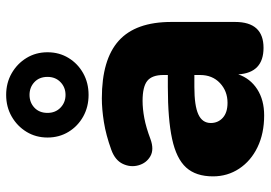

<svg xmlns="http://www.w3.org/2000/svg" viewBox="-144 -702 857 608"><g transform="rotate(-90 284.0 -397.5)"><path d="M288 -545Q250 -545 219.5 -562Q189 -579 171 -608.5Q153 -638 153 -675Q153 -712 171 -741.5Q189 -771 219.5 -788.5Q250 -806 288 -806Q326 -806 356.5 -788.5Q387 -771 405 -741.5Q423 -712 423 -675Q423 -638 405 -608.5Q387 -579 356.5 -562Q326 -545 288 -545ZM288 -618Q312 -618 328.5 -634Q345 -650 345 -675Q345 -701 328.5 -716.5Q312 -732 288 -732Q264 -732 247.5 -716.5Q231 -701 231 -675Q231 -650 247.5 -634Q264 -618 288 -618ZM223 11Q166 11 122.5 -10Q79 -31 54.5 -68Q30 -105 30 -151Q30 -205 58 -236Q86 -267 148.5 -280.5Q211 -294 313 -294H351V-308Q351 -344 332.5 -359Q314 -374 269 -374Q244 -374 214.5 -368.5Q185 -363 148 -349Q115 -337 93.5 -349.5Q72 -362 65 -387Q58 -412 69.5 -436.5Q81 -461 114 -473Q161 -490 202 -496.5Q243 -503 277 -503Q400 -503 459.5 -449.5Q519 -396 519 -283V-81Q519 9 437 9Q358 9 353 -71Q340 -33 306 -11Q272 11 223 11ZM351 -210H313Q254 -210 226.5 -197.5Q199 -185 199 -158Q199 -135 215.5 -120Q232 -105 263 -105Q300 -105 325.5 -129Q351 -153 351 -192Z"/></g></svg>

Font: Chiron GoRound TC H
Style: Regular
Weight: 900
Designer: Ryoko NISHIZUKA 西塚涼子 (kana, bopomofo & ideographs); Paul D. Hunt (Latin, Greek & Cyrillic); Sandoll Communications 산돌커뮤니
Foundry: Adobe
Version: Version 1.000;hotconv 1.1.1;makeotfexe 2.6.0